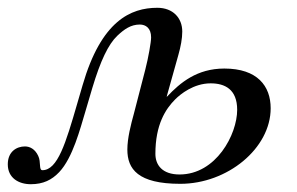

<svg xmlns="http://www.w3.org/2000/svg" viewBox="-64 -461 763 493"><path d="M545 -179C545 -116 491 -13 397 -13C353 -13 335 -37 335 -66C335 -141 361 -181 386 -206C399 -219 433 -247 477 -247C513 -247 545 -232 545 -179ZM364 -213 394 -320C400 -341 404 -362 404 -380C404 -415 380 -441 340 -441C272 -441 196 -408 148 -242L134 -194C105 -94 84 -24 45 -24C35 -24 42 -45 34 -61C26 -78 13 -85 0 -85C-21 -85 -44 -72 -44 -39C-44 -4 -16 12 15 12C47 12 69 1 88 -19C123 -56 142 -131 155 -174L173 -235C194 -305 214 -347 237 -369C255 -386 272 -398 295 -398C310 -398 324 -389 324 -365C324 -353 317 -313 309 -282L280 -170C272 -141 263 -106 263 -77C263 -27 290 11 399 11C520 11 631 -80 631 -183C631 -240 597 -285 512 -285C442 -285 399 -249 365 -213Z"/></svg>

Font: XITS
Style: Italic
Weight: 400
Italic angle: -16.33°
Designer: MicroPress Inc., with final additions and corrections provided by Coen Hoffman, Elsevier (retired)
Version: Version 1.302